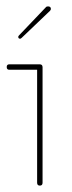

<svg xmlns="http://www.w3.org/2000/svg" viewBox="-20 -575 226 600"><path d="M113 -4Q113 5 104.5 5Q96 5 96 -4V-357H9Q1 -357 1 -365.5Q1 -374 9 -374H104Q113 -374 113 -365ZM43 -454Q37 -454 37 -460Q37 -462 40 -465L123 -552Q125 -555 130 -555Q139 -555 139 -547Q139 -544 136 -541L48 -457Q45 -454 43 -454Z"/></svg>

Font: Flamenco Light
Style: Regular
Weight: 300
Designer: Luciano Vergara
Foundry: Luciano Vergara
Version: Version 1.003